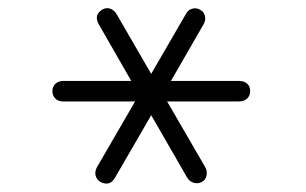

<svg xmlns="http://www.w3.org/2000/svg" viewBox="-20 -696 740 465"><path d="M133.8 -500H297.9L219.2 -637.2Q206.5 -660.2 228 -672.9Q237.3 -678.2 246.8 -675Q256.3 -671.9 262.2 -662.1L346.2 -517.1L430.2 -662.1Q435.1 -671.9 445.1 -674.8Q455.1 -677.7 463.9 -672.9Q473.1 -668.5 476.1 -658.2Q479 -647.9 473.1 -637.2L394 -500H558.1Q571.3 -500 578.6 -493.4Q585.9 -486.8 585.9 -475.1Q585.9 -464.4 578.4 -457.3Q570.8 -450.2 558.1 -450.2H384.8L477.1 -291Q482.4 -281.2 480.2 -270.5Q478 -259.8 467.8 -254.9Q458.5 -250.5 448.7 -253.4Q439 -256.3 433.1 -266.1L346.2 -417L258.8 -266.1Q246.6 -244.1 224.1 -254.9Q214.4 -260.3 211.7 -270.3Q209 -280.3 214.8 -291L307.1 -450.2H133.8Q121.1 -450.2 114 -457.3Q106.9 -464.4 106.9 -475.1Q106.9 -485.8 114 -492.9Q121.1 -500 133.8 -500Z"/></svg>

Font: Director
Style: Regular
Weight: 400
Designer: Ange Degheest & May Jolivet & Justine Herbel
Foundry: Velvetyne Type Foundry
Version: Version 1.000;FEAKit 1.0